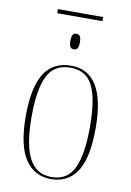

<svg xmlns="http://www.w3.org/2000/svg" viewBox="-90 -854 626 920"><g transform="rotate(10 223.0 -394.0)"><path d="M116 -778V-798H336V-778ZM224 -621Q213 -621 207 -629Q201 -637 201 -659Q201 -681 207 -689Q213 -697 224 -697Q235 -697 241 -689Q247 -681 247 -659Q247 -637 241 -629Q235 -621 224 -621ZM223 10Q143 10 98 -57Q53 -124 53 -267Q53 -406 95.5 -474Q138 -542 226 -542Q393 -542 393 -267Q393 -123 350 -56.5Q307 10 223 10ZM224 0Q302 0 333.5 -67.5Q365 -135 365 -267Q365 -404 333 -468Q301 -532 225 -532Q146 -532 113.5 -467.5Q81 -403 81 -267Q81 -133 115.5 -66.5Q150 0 224 0Z"/></g></svg>

Font: Noto Serif Display Condensed Thin
Style: Regular
Weight: 100
Width: 3
Designer: Monotype Design Team
Foundry: Monotype Imaging Inc.
Version: Version 2.009